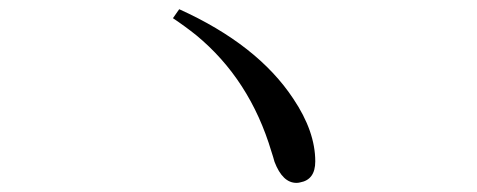

<svg xmlns="http://www.w3.org/2000/svg" viewBox="-20 -568 1040 419"><path d="M357.4 -528.3 371.1 -547.9Q542 -470.7 620.1 -352.5Q668 -281.2 668 -215.8Q668 -175.8 634.8 -169.9Q630.9 -168.9 627 -168.9Q596.7 -168.9 579.1 -214.8Q576.2 -225.6 572.3 -237.3Q525.4 -394.5 408.2 -491.2Q383.8 -510.7 357.4 -528.3Z"/></svg>

Font: GenYoMin JP Regular
Style: Regular
Weight: 400
Version: Version 1.001;PS 1;hotconv 16.6.51;makeotf.lib2.5.65220 DEVE